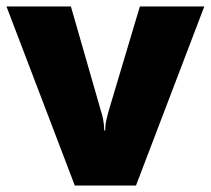

<svg xmlns="http://www.w3.org/2000/svg" viewBox="-20 -573 651 593"><path d="M211 0 0 -553H199L293 -226Q295 -222 298.5 -204Q302 -186 302 -170H305Q305 -187 308.5 -202Q312 -217 314 -225L412 -553H611L400 0Z"/></svg>

Font: Noto Sans Georgian Black
Style: Regular
Weight: 900
Designer: Monotype Design Team, Akaki Razmadze
Foundry: Google LLC
Version: Version 2.005; ttfautohint (v1.8.4.7-5d5b)